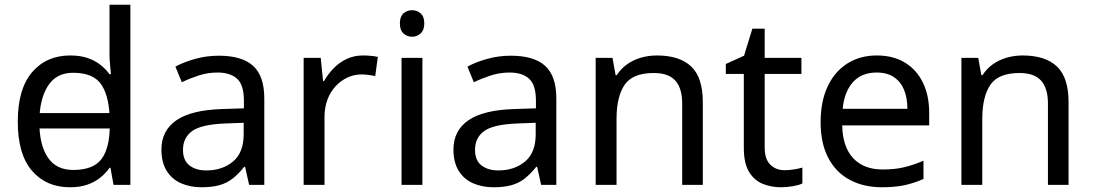

<svg xmlns="http://www.w3.org/2000/svg" viewBox="-20 -780 4609 810"><path d="M104 -238V-303H480V-238ZM275 10Q175 10 115 -59.5Q55 -129 55 -267Q55 -405 115.5 -475.5Q176 -546 276 -546Q318 -546 349 -535.5Q380 -525 403 -507Q426 -489 442 -467H448Q447 -480 444.5 -505.5Q442 -531 442 -546V-760H530V0H459L446 -72H442Q426 -49 403 -30.5Q380 -12 348.5 -1Q317 10 275 10ZM289 -63Q374 -63 408.5 -109.5Q443 -156 443 -250V-266Q443 -366 410 -419.5Q377 -473 288 -473Q217 -473 181.5 -416.5Q146 -360 146 -265Q146 -169 181.5 -116Q217 -63 289 -63Z M903 -545Q1001 -545 1048 -502Q1095 -459 1095 -365V0H1031L1014 -76H1010Q987 -47 962.5 -27.5Q938 -8 906.5 1Q875 10 830 10Q782 10 743.5 -7Q705 -24 683 -59.5Q661 -95 661 -149Q661 -229 724 -272.5Q787 -316 918 -320L1009 -323V-355Q1009 -422 980 -448Q951 -474 898 -474Q856 -474 818 -461.5Q780 -449 747 -433L720 -499Q755 -518 803 -531.5Q851 -545 903 -545ZM929 -259Q829 -255 790.5 -227Q752 -199 752 -148Q752 -103 779.5 -82Q807 -61 850 -61Q918 -61 963 -98.5Q1008 -136 1008 -214V-262Z M1511 -546Q1526 -546 1543.5 -544.5Q1561 -543 1574 -540L1563 -459Q1550 -462 1534.5 -464Q1519 -466 1505 -466Q1474 -466 1446 -453Q1418 -440 1396 -416.5Q1374 -393 1361.5 -360Q1349 -327 1349 -286V0H1261V-536H1333L1343 -438H1347Q1364 -468 1388 -492.5Q1412 -517 1443 -531.5Q1474 -546 1511 -546Z M1762 -536V0H1674V-536ZM1719 -737Q1739 -737 1754.5 -723.5Q1770 -710 1770 -681Q1770 -653 1754.5 -639Q1739 -625 1719 -625Q1697 -625 1682 -639Q1667 -653 1667 -681Q1667 -710 1682 -723.5Q1697 -737 1719 -737Z M2135 -545Q2233 -545 2280 -502Q2327 -459 2327 -365V0H2263L2246 -76H2242Q2219 -47 2194.5 -27.5Q2170 -8 2138.5 1Q2107 10 2062 10Q2014 10 1975.5 -7Q1937 -24 1915 -59.5Q1893 -95 1893 -149Q1893 -229 1956 -272.5Q2019 -316 2150 -320L2241 -323V-355Q2241 -422 2212 -448Q2183 -474 2130 -474Q2088 -474 2050 -461.5Q2012 -449 1979 -433L1952 -499Q1987 -518 2035 -531.5Q2083 -545 2135 -545ZM2161 -259Q2061 -255 2022.5 -227Q1984 -199 1984 -148Q1984 -103 2011.5 -82Q2039 -61 2082 -61Q2150 -61 2195 -98.5Q2240 -136 2240 -214V-262Z M2751 -546Q2847 -546 2896 -499.5Q2945 -453 2945 -349V0H2858V-343Q2858 -408 2829 -440Q2800 -472 2738 -472Q2649 -472 2615 -422Q2581 -372 2581 -278V0H2493V-536H2564L2577 -463H2582Q2600 -491 2626.5 -509.5Q2653 -528 2685 -537Q2717 -546 2751 -546Z M3290 -62Q3310 -62 3331 -65.5Q3352 -69 3365 -73V-6Q3351 1 3325 5.5Q3299 10 3275 10Q3233 10 3197.5 -4.5Q3162 -19 3140 -55Q3118 -91 3118 -156V-468H3042V-510L3119 -545L3154 -659H3206V-536H3361V-468H3206V-158Q3206 -109 3229.5 -85.5Q3253 -62 3290 -62Z M3679 -546Q3748 -546 3797.5 -516Q3847 -486 3873.5 -431.5Q3900 -377 3900 -304V-251H3533Q3535 -160 3579.5 -112.5Q3624 -65 3704 -65Q3755 -65 3794.5 -74.5Q3834 -84 3876 -102V-25Q3835 -7 3795 1.5Q3755 10 3700 10Q3624 10 3565.5 -21Q3507 -52 3474.5 -113.5Q3442 -175 3442 -264Q3442 -352 3471.5 -415Q3501 -478 3554.5 -512Q3608 -546 3679 -546ZM3678 -474Q3615 -474 3578.5 -433.5Q3542 -393 3535 -321H3808Q3808 -367 3794 -401Q3780 -435 3751.5 -454.5Q3723 -474 3678 -474Z M4294 -546Q4390 -546 4439 -499.5Q4488 -453 4488 -349V0H4401V-343Q4401 -408 4372 -440Q4343 -472 4281 -472Q4192 -472 4158 -422Q4124 -372 4124 -278V0H4036V-536H4107L4120 -463H4125Q4143 -491 4169.5 -509.5Q4196 -528 4228 -537Q4260 -546 4294 -546Z"/></svg>

Font: usinhala85
Style: Book
Weight: 400
Designer: Jelle Bosma - Monotype Design Team
Foundry: Monotype Imaging Inc.
Version: Version 2.003